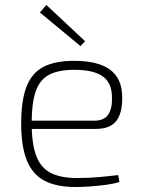

<svg xmlns="http://www.w3.org/2000/svg" viewBox="-20 -738 570 770"><path d="M276 -494Q374 -494 421.5 -458.5Q469 -423 470 -352Q472 -288 447.5 -254.5Q423 -221 364 -221H84V-254H358Q399 -254 415 -280Q431 -306 429 -350Q428 -407 391 -432.5Q354 -458 278 -458Q214 -458 176.5 -438Q139 -418 123 -371Q107 -324 107 -245Q107 -161 125.5 -112.5Q144 -64 184.5 -44Q225 -24 289 -24Q336 -24 379.5 -28Q423 -32 454 -36L459 -8Q441 -2 410 2.5Q379 7 345 9.5Q311 12 284 12Q206 12 158 -13.5Q110 -39 87.5 -95Q65 -151 65 -243Q65 -336 86.5 -391Q108 -446 154.5 -470Q201 -494 276 -494ZM166 -718 321 -573 303 -553 140 -688Z"/></svg>

Font: Exo 2 ExtraLight
Style: Regular
Weight: 250
Designer: Natanael Gama
Foundry: Natanael Gama
Version: Version 2.010